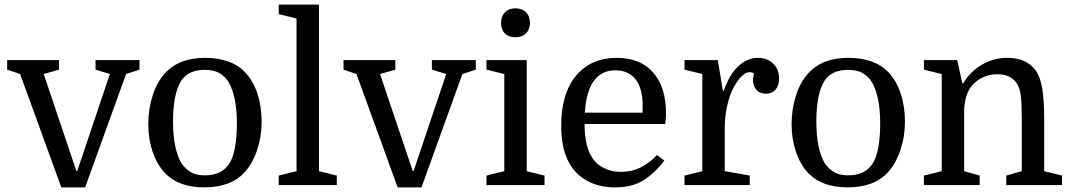

<svg xmlns="http://www.w3.org/2000/svg" viewBox="-20 -800 4633 830"><path d="M348 10H245L67 -480L11 -499V-540H235V-499L169 -480L310 -61H314L455 -480L393 -499V-540H583V-499L525 -480Z M1111 -275Q1111 -210 1091.5 -151.5Q1072 -93 1037 -55Q1007 -22 963 -6Q919 10 863 10Q808 10 765 -5.5Q722 -21 692 -53Q658 -90 639.5 -144.5Q621 -199 621 -263Q621 -328 640 -387.5Q659 -447 695 -485Q727 -519 769.5 -534.5Q812 -550 867 -550Q922 -550 966 -534.5Q1010 -519 1040 -487Q1075 -450 1093 -394.5Q1111 -339 1111 -275ZM728 -274Q728 -213 737.5 -168.5Q747 -124 764 -95Q781 -70 804.5 -56Q828 -42 866 -42Q935 -42 969 -89Q987 -115 995.5 -161Q1004 -207 1004 -267Q1004 -327 994.5 -372Q985 -417 968 -445Q952 -471 927.5 -484.5Q903 -498 865 -498Q795 -498 764 -452Q728 -396 728 -274Z M1262 -60V-720L1185 -739V-780H1359V-60L1436 -41V0H1185V-41Z M1802 10H1699L1521 -480L1465 -499V-540H1689V-499L1623 -480L1764 -61H1768L1909 -480L1847 -499V-540H2037V-499L1979 -480Z M2160 -480 2083 -499V-540H2257V-60L2334 -41V0H2083V-41L2160 -60ZM2146 -701Q2146 -730 2163 -747Q2180 -764 2208 -764Q2237 -764 2254 -747Q2271 -730 2271 -701Q2271 -673 2254 -656Q2237 -639 2208 -639Q2179 -639 2162.5 -655.5Q2146 -672 2146 -701Z M2856 -264H2507Q2507 -191 2527 -143Q2547 -97 2584 -77Q2621 -57 2664 -57Q2711 -57 2750 -76.5Q2789 -96 2820 -130L2852 -106Q2817 -58 2767 -24Q2717 10 2638 10Q2569 10 2516 -19.5Q2463 -49 2435 -106Q2420 -137 2413 -175Q2406 -213 2406 -256Q2406 -396 2470.5 -473Q2535 -550 2646 -550Q2748 -550 2803.5 -486.5Q2859 -423 2859 -311Q2859 -301 2858.5 -292.5Q2858 -284 2856 -264ZM2640 -496Q2520 -496 2508 -313H2758V-346Q2758 -418 2727.5 -457Q2697 -496 2640 -496Z M3240 -482Q3236 -485 3230.5 -486.5Q3225 -488 3220 -488Q3208 -488 3194 -477Q3180 -466 3167 -447.5Q3154 -429 3143 -405Q3129 -371 3121 -330.5Q3113 -290 3113 -247V-60L3221 -41V0H2939V-41L3016 -60V-480L2939 -499V-540H3083L3105 -408H3109Q3132 -476 3171 -513Q3210 -550 3257 -550Q3296 -550 3322 -525.5Q3348 -501 3348 -460Q3348 -430 3332.5 -412.5Q3317 -395 3291 -395Q3265 -395 3250 -411.5Q3235 -428 3235 -455Q3235 -461 3236 -466.5Q3237 -472 3240 -482Z M3892 -275Q3892 -210 3872.5 -151.5Q3853 -93 3818 -55Q3788 -22 3744 -6Q3700 10 3644 10Q3589 10 3546 -5.5Q3503 -21 3473 -53Q3439 -90 3420.5 -144.5Q3402 -199 3402 -263Q3402 -328 3421 -387.5Q3440 -447 3476 -485Q3508 -519 3550.5 -534.5Q3593 -550 3648 -550Q3703 -550 3747 -534.5Q3791 -519 3821 -487Q3856 -450 3874 -394.5Q3892 -339 3892 -275ZM3509 -274Q3509 -213 3518.5 -168.5Q3528 -124 3545 -95Q3562 -70 3585.5 -56Q3609 -42 3647 -42Q3716 -42 3750 -89Q3768 -115 3776.5 -161Q3785 -207 3785 -267Q3785 -327 3775.5 -372Q3766 -417 3749 -445Q3733 -471 3708.5 -484.5Q3684 -498 3646 -498Q3576 -498 3545 -452Q3509 -396 3509 -274Z M4051 -60V-480L3974 -499V-540H4118L4140 -440H4144Q4174 -491 4225 -520.5Q4276 -550 4334 -550Q4417 -550 4457 -496Q4477 -468 4485.5 -417.5Q4494 -367 4494 -281V-60L4571 -41V0H4330V-41L4397 -60V-283Q4397 -348 4393.5 -380Q4390 -412 4381 -430Q4369 -454 4346.5 -466.5Q4324 -479 4293 -479Q4235 -479 4193 -442Q4152 -405 4148 -327V-60L4215 -41V0H3974V-41Z"/></svg>

Font: Domine
Style: Regular
Weight: 400
Designer: Pablo Impallari, Rodrigo Fuenzalida, Brenda Gallo
Foundry: Pablo Impallari, Rodrigo Fuenzalida, Brenda Gallo
Version: Version 2.000;September 19, 2022;FontCreator 14.0.0.2877 64-